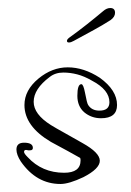

<svg xmlns="http://www.w3.org/2000/svg" viewBox="-20 -432 326 479"><path d="M131 27Q71 27 32 -29Q21 -46 21 -59Q21 -76 40 -76Q62 -76 62 -63Q62 -57 55 -57H50Q49 -57 48 -57.5Q47 -58 45 -58Q40 -58 40 -53Q40 -49 49 -40Q85 -1 140 -1Q181 -1 181 -32Q181 -36 180 -38Q168 -45 149.5 -55Q131 -65 107 -78Q41 -117 41 -170Q41 -207 76 -236Q110 -264 149 -264Q189 -264 229 -238Q272 -207 272 -170Q272 -137 232 -137Q208 -137 190 -152Q173 -167 173 -193Q173 -222 183 -222Q188 -222 192 -201Q197 -174 200 -170Q209 -156 228 -156Q253 -156 253 -177Q253 -208 209 -231Q190 -242 172.5 -246.5Q155 -251 138 -251Q118 -251 104 -240Q64 -210 64 -178Q64 -147 107 -120Q120 -112 140 -101Q160 -90 186 -75Q229 -51 229 -31Q229 -11 188 10Q152 27 131 27ZM152 -326Q147 -326 147 -330Q147 -334 154 -339Q175 -354 196.5 -371Q218 -388 237 -404Q246 -412 255 -412Q267 -412 267 -400Q267 -390 256 -382Q234 -368 214.5 -357.5Q195 -347 164 -330Q157 -326 152 -326Z"/></svg>

Font: Ole
Style: Regular
Weight: 400
Designer: Robert E. Leuschke
Foundry: Robert E. Leuschke
Version: Version 1.010; ttfautohint (v1.8.3)